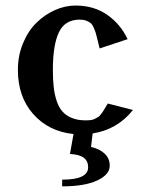

<svg xmlns="http://www.w3.org/2000/svg" viewBox="-20 -470 537 686"><path d="M43.9 0ZM335.9 -296.9Q333.5 -306.6 329.1 -325Q324.7 -343.3 322.5 -350.8Q320.3 -358.4 315.2 -370.4Q310.1 -382.3 304.2 -387.2Q298.3 -392.1 288.6 -396Q278.8 -399.9 265.1 -399.9Q211.9 -399.9 190.4 -354.5Q168.9 -309.1 168.9 -220.2Q168.9 -185.1 171.9 -158.9Q174.8 -132.8 182.4 -109.6Q189.9 -86.4 202.9 -71.8Q215.8 -57.1 236.6 -48.6Q257.3 -40 285.2 -40Q295.9 -40 304.2 -41Q312.5 -42 319.3 -45.7Q326.2 -49.3 330.6 -51.8Q335 -54.2 340.3 -61.3Q345.7 -68.4 347.9 -71.8Q350.1 -75.2 356.2 -85.4Q362.3 -95.7 365.2 -100.1L455.1 -77.1Q399.9 -7.3 311 6.8L305.2 55.2Q335 61.5 353.5 78.6Q372.1 95.7 372.1 122.1Q372.1 153.8 327.4 174.8Q282.7 195.8 202.1 195.8V171.9Q294.9 171.9 294.9 127.9Q294.9 105.5 279.5 93.8Q264.2 82 230 80.1L242.7 8.8Q154.3 0 99.1 -62Q43.9 -124 43.9 -220.2Q43.9 -271 62 -314.9Q80.1 -358.9 109.4 -387.9Q138.7 -417 175.5 -433.6Q212.4 -450.2 250 -450.2Q315.4 -450.2 362.8 -417.2Q410.2 -384.3 436 -330.1Z"/></svg>

Font: Pfennig
Style: Bold
Weight: 700
Version: Version 20120410 ; ttfautohint (v0.8)